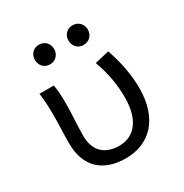

<svg xmlns="http://www.w3.org/2000/svg" viewBox="-188 -965 1077 1125"><g transform="rotate(-30 350.0 -402.0)"><path d="M167 -752C167 -714 193 -685 232 -685C270 -685 297 -714 297 -752C297 -789 270 -818 232 -818C193 -818 167 -789 167 -752ZM394 -752C394 -714 421 -685 459 -685C497 -685 525 -714 525 -752C525 -789 497 -818 459 -818C421 -818 394 -789 394 -752ZM96 -231C96 -68 189 14 343 14C504 14 615 -98 615 -303C615 -397 596 -489 564 -581L467 -558C502 -460 514 -379 514 -299C514 -141 442 -69 345 -69C261 -69 190 -111 190 -225C190 -289 197 -376 197 -434C197 -484 196 -528 188 -567H91C99 -508 100 -456 100 -410C100 -351 96 -290 96 -231Z"/></g></svg>

Font: Kawkab Mono Light
Style: Bold
Weight: 400
Monospace: yes
Designer: Abdullah Arif
Foundry: Abdullah Arif
Version: Version 1.000;PS 000.500;hotconv 1.0.88;makeotf.lib2.5.64775